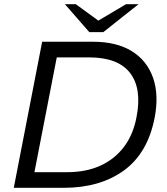

<svg xmlns="http://www.w3.org/2000/svg" viewBox="-20 -900 801 920"><path d="M46 0 182 -700H425Q539 -700 612 -654.5Q685 -609 713.5 -527Q742 -445 721 -336Q688 -166 573.5 -83Q459 0 285 0ZM145 -75H302Q392 -75 460.5 -106Q529 -137 573.5 -195.5Q618 -254 634 -338Q661 -475 603.5 -550Q546 -625 407 -625H252ZM408 -746 434 -791 584 -880H644L475 -746ZM408 -746 291 -880H343L468 -789L475 -746Z"/></svg>

Font: REM Light
Style: Italic
Weight: 300
Italic angle: -11°
Designer: Octavio Pardo
Foundry: Ashler Design
Version: Version 1.005;gftools[0.9.28]